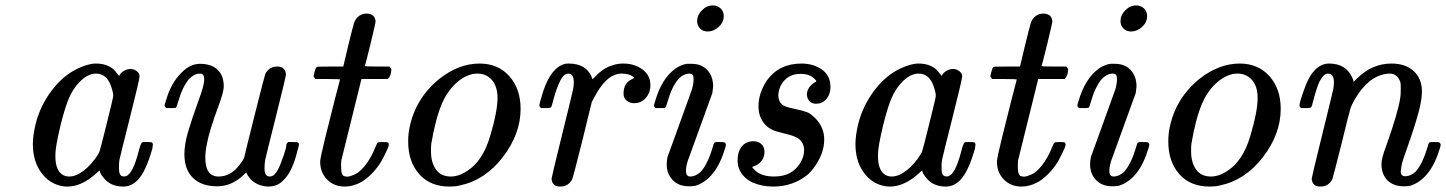

<svg xmlns="http://www.w3.org/2000/svg" viewBox="-20 -676 5325 707"><path d="M461 -422Q473 -422 483.5 -414Q494 -406 494 -395Q494 -384 458.5 -243.5Q423 -103 420 -88Q418 -80 418 -58Q418 -29 431 -27Q444 -23 456 -36Q475 -56 494 -131Q500 -151 504 -152Q507 -153 516 -153H521Q538 -153 540 -151Q543 -148 543 -144Q543 -143 541 -129Q517 -43 486 -12Q463 11 434 11Q386 11 361 -22Q347 -39 347 -48H346Q345 -47 342 -44.5Q339 -42 337 -40Q282 11 228 11Q210 11 192 5Q151 -9 126 -49Q101 -89 101 -146Q101 -176 111 -219Q128 -286 169.5 -341.5Q211 -397 265 -423Q305 -442 333 -442Q370 -442 394 -424Q403 -417 419 -396Q422 -406 434.5 -414Q447 -422 461 -422ZM388 -361Q372 -405 333 -405Q302 -405 271 -372Q249 -349 234.5 -316Q220 -283 203 -215Q184 -135 184 -108V-100Q184 -53 207 -35Q218 -26 235 -26Q254 -26 274 -38Q303 -55 330 -91Q343 -109 346.5 -118.5Q350 -128 372 -217Q397 -317 397 -323Q397 -336 388 -361Z M592 -278Q586 -284 586 -287Q586 -291 590 -302Q609 -371 650 -410Q681 -441 716 -441Q758 -441 781 -419.5Q804 -398 804 -357Q803 -335 786 -290Q750 -192 742 -147Q736 -118 736 -95Q736 -26 785 -26Q830 -26 863 -70Q880 -93 880 -99Q880 -102 917 -249.5Q954 -397 957 -404Q971 -431 1001 -431Q1031 -431 1033 -402Q1033 -394 995.5 -245Q958 -96 957 -89Q954 -74 954 -56Q954 -27 972 -26Q983 -26 990 -33Q1005 -47 1018 -86Q1035 -130 1035 -146Q1035 -147 1041 -153H1058Q1075 -153 1077 -151Q1081 -149 1081 -144Q1081 -141 1076 -124Q1057 -43 1023 -12Q1003 11 965 11Q926 8 903 -16Q890 -31 887 -41Q886 -41 875 -30Q832 10 780 10Q722 10 690.5 -21Q659 -52 659 -108Q659 -144 672 -189Q688 -242 709 -300Q732 -361 732 -383Q732 -405 717 -405Q696 -405 677 -386Q652 -358 635 -298Q631 -282 627 -279Q626 -278 608 -278Z M1142 -385Q1135 -392 1135 -395Q1135 -399 1138.5 -411.5Q1142 -424 1143 -425Q1145 -430 1151.5 -430.5Q1158 -431 1197 -431H1244L1263 -511Q1279 -577 1283.5 -590.5Q1288 -604 1296 -612Q1310 -626 1329 -626Q1361 -626 1363 -597Q1363 -591 1344 -513Q1325 -435 1323 -433Q1323 -431 1368 -431H1414Q1421 -424 1421 -420Q1421 -398 1408 -385H1311L1237 -86Q1236 -80 1236 -61Q1236 -29 1249 -27Q1261 -23 1277 -30Q1301 -37 1324 -66Q1347 -95 1364 -138Q1368 -149 1371.5 -151Q1375 -153 1390 -153Q1407 -153 1409 -151Q1415 -146 1408 -130Q1397 -105 1383 -80Q1352 -31 1311 -6Q1280 11 1250 11Q1210 11 1184.5 -15Q1159 -41 1159 -81Q1159 -93 1177.5 -168.5Q1196 -244 1214 -314L1232 -383Q1232 -385 1187 -385Z M1597 -385Q1669 -442 1746 -442Q1814 -442 1855.5 -395.5Q1897 -349 1897 -275Q1897 -183 1832 -98Q1767 -13 1673 7Q1657 11 1635 11Q1564 11 1523.5 -35Q1483 -81 1483 -155Q1483 -182 1488 -206Q1510 -314 1597 -385ZM1567 -119Q1567 -77 1585.5 -51.5Q1604 -26 1640 -26Q1670 -26 1701 -47Q1757 -83 1784 -172Q1812 -265 1812 -315Q1812 -361 1788 -385Q1768 -405 1738 -405Q1735 -405 1730 -404.5Q1725 -404 1723 -404Q1688 -397 1657 -367.5Q1626 -338 1607 -294Q1583 -236 1568 -146Q1567 -138 1567 -119Z M1972 -278Q1966 -284 1966 -289Q1968 -301 1980 -339Q2009 -428 2061 -441Q2065 -442 2074 -442Q2143 -442 2162 -384L2174 -396Q2201 -425 2234 -435Q2252 -442 2275 -442Q2316 -442 2345.5 -420.5Q2375 -399 2375 -362Q2375 -335 2358 -315.5Q2341 -296 2315 -296Q2299 -296 2287.5 -305.5Q2276 -315 2276 -331Q2276 -371 2308 -385Q2315 -388 2315 -390Q2300 -405 2269 -405Q2260 -405 2256 -404Q2208 -395 2167 -315L2159 -300L2125 -161Q2091 -25 2087 -16Q2073 11 2043 11Q2013 11 2011 -18Q2011 -23 2050 -181Q2090 -343 2090 -346Q2093 -360 2093 -372Q2093 -405 2073 -405Q2065 -405 2060 -401Q2037 -386 2012 -287Q2011 -285 2010 -283Q2008 -278 1995 -278Q1991 -278 1989 -278Z M2547 -599Q2547 -620 2564.5 -638Q2582 -656 2605 -656Q2622 -656 2633.5 -645Q2645 -634 2645 -617Q2645 -594 2626.5 -577Q2608 -560 2586 -560Q2569 -560 2558 -571Q2547 -582 2547 -599ZM2527 -441Q2563 -441 2584.5 -418Q2606 -395 2606 -357Q2604 -338 2603 -333Q2602 -330 2557.5 -207.5Q2513 -85 2512 -82Q2506 -62 2506 -46Q2506 -26 2522 -26Q2541 -26 2560 -43Q2586 -71 2605 -136Q2608 -148 2610.5 -150.5Q2613 -153 2624 -153H2630Q2647 -153 2649 -151Q2653 -147 2653 -143Q2653 -139 2650 -130Q2616 -16 2541 8Q2533 10 2517 10Q2479 10 2457 -13Q2435 -36 2435 -71Q2435 -84 2438 -98Q2439 -101 2483.5 -223.5Q2528 -346 2528 -347Q2534 -368 2534 -384Q2534 -396 2530.5 -400.5Q2527 -405 2516 -405Q2497 -404 2479 -386Q2454 -358 2437 -298Q2433 -282 2429 -279Q2428 -278 2410 -278H2394Q2388 -284 2388 -287Q2388 -291 2392 -302Q2416 -387 2468 -424Q2489 -438 2509 -441Z M2951 -326Q2951 -357 2986 -376Q2986 -381 2973 -391Q2957 -404 2928 -404Q2878 -404 2855 -361Q2846 -342 2846 -325Q2846 -303 2860 -291Q2868 -283 2902 -276Q2939 -268 2951.5 -263Q2964 -258 2981 -242Q3015 -208 3015 -163Q3015 -125 2996 -89Q2977 -53 2953 -32Q2899 11 2827 11Q2786 11 2751 -4Q2718 -20 2704 -49Q2696 -63 2696 -86Q2696 -117 2711.5 -136.5Q2727 -156 2755 -156Q2772 -156 2783.5 -145.5Q2795 -135 2795 -118Q2795 -82 2762 -66Q2760 -65 2757 -64Q2753 -62 2752 -62Q2747 -62 2756 -53Q2780 -26 2830 -26Q2863 -26 2887 -38Q2910 -50 2925.5 -74Q2941 -98 2941 -123Q2941 -145 2927 -160Q2912 -175 2870 -184Q2833 -193 2824 -198Q2796 -211 2782 -241Q2773 -258 2773 -285Q2773 -333 2804 -380Q2849 -442 2931 -442Q2976 -442 3007 -419.5Q3038 -397 3038 -356Q3038 -329 3023 -311.5Q3008 -294 2985 -294Q2956 -294 2951 -326Z M3490 -422Q3502 -422 3512.5 -414Q3523 -406 3523 -395Q3523 -384 3487.5 -243.5Q3452 -103 3449 -88Q3447 -80 3447 -58Q3447 -29 3460 -27Q3473 -23 3485 -36Q3504 -56 3523 -131Q3529 -151 3533 -152Q3536 -153 3545 -153H3550Q3567 -153 3569 -151Q3572 -148 3572 -144Q3572 -143 3570 -129Q3546 -43 3515 -12Q3492 11 3463 11Q3415 11 3390 -22Q3376 -39 3376 -48H3375Q3374 -47 3371 -44.5Q3368 -42 3366 -40Q3311 11 3257 11Q3239 11 3221 5Q3180 -9 3155 -49Q3130 -89 3130 -146Q3130 -176 3140 -219Q3157 -286 3198.5 -341.5Q3240 -397 3294 -423Q3334 -442 3362 -442Q3399 -442 3423 -424Q3432 -417 3448 -396Q3451 -406 3463.5 -414Q3476 -422 3490 -422ZM3417 -361Q3401 -405 3362 -405Q3331 -405 3300 -372Q3278 -349 3263.5 -316Q3249 -283 3232 -215Q3213 -135 3213 -108V-100Q3213 -53 3236 -35Q3247 -26 3264 -26Q3283 -26 3303 -38Q3332 -55 3359 -91Q3372 -109 3375.5 -118.5Q3379 -128 3401 -217Q3426 -317 3426 -323Q3426 -336 3417 -361Z M3634 -385Q3627 -392 3627 -395Q3627 -399 3630.5 -411.5Q3634 -424 3635 -425Q3637 -430 3643.5 -430.5Q3650 -431 3689 -431H3736L3755 -511Q3771 -577 3775.5 -590.5Q3780 -604 3788 -612Q3802 -626 3821 -626Q3853 -626 3855 -597Q3855 -591 3836 -513Q3817 -435 3815 -433Q3815 -431 3860 -431H3906Q3913 -424 3913 -420Q3913 -398 3900 -385H3803L3729 -86Q3728 -80 3728 -61Q3728 -29 3741 -27Q3753 -23 3769 -30Q3793 -37 3816 -66Q3839 -95 3856 -138Q3860 -149 3863.5 -151Q3867 -153 3882 -153Q3899 -153 3901 -151Q3907 -146 3900 -130Q3889 -105 3875 -80Q3844 -31 3803 -6Q3772 11 3742 11Q3702 11 3676.5 -15Q3651 -41 3651 -81Q3651 -93 3669.5 -168.5Q3688 -244 3706 -314L3724 -383Q3724 -385 3679 -385Z M4106 -599Q4106 -620 4123.5 -638Q4141 -656 4164 -656Q4181 -656 4192.5 -645Q4204 -634 4204 -617Q4204 -594 4185.5 -577Q4167 -560 4145 -560Q4128 -560 4117 -571Q4106 -582 4106 -599ZM4086 -441Q4122 -441 4143.5 -418Q4165 -395 4165 -357Q4163 -338 4162 -333Q4161 -330 4116.5 -207.5Q4072 -85 4071 -82Q4065 -62 4065 -46Q4065 -26 4081 -26Q4100 -26 4119 -43Q4145 -71 4164 -136Q4167 -148 4169.5 -150.5Q4172 -153 4183 -153H4189Q4206 -153 4208 -151Q4212 -147 4212 -143Q4212 -139 4209 -130Q4175 -16 4100 8Q4092 10 4076 10Q4038 10 4016 -13Q3994 -36 3994 -71Q3994 -84 3997 -98Q3998 -101 4042.5 -223.5Q4087 -346 4087 -347Q4093 -368 4093 -384Q4093 -396 4089.5 -400.5Q4086 -405 4075 -405Q4056 -404 4038 -386Q4013 -358 3996 -298Q3992 -282 3988 -279Q3987 -278 3969 -278H3953Q3947 -284 3947 -287Q3947 -291 3951 -302Q3975 -387 4027 -424Q4048 -438 4068 -441Z M4396 -385Q4468 -442 4545 -442Q4613 -442 4654.5 -395.5Q4696 -349 4696 -275Q4696 -183 4631 -98Q4566 -13 4472 7Q4456 11 4434 11Q4363 11 4322.5 -35Q4282 -81 4282 -155Q4282 -182 4287 -206Q4309 -314 4396 -385ZM4366 -119Q4366 -77 4384.5 -51.5Q4403 -26 4439 -26Q4469 -26 4500 -47Q4556 -83 4583 -172Q4611 -265 4611 -315Q4611 -361 4587 -385Q4567 -405 4537 -405Q4534 -405 4529 -404.5Q4524 -404 4522 -404Q4487 -397 4456 -367.5Q4425 -338 4406 -294Q4382 -236 4367 -146Q4366 -138 4366 -119Z M4771 -278Q4765 -284 4765 -287Q4765 -298 4781 -343Q4798 -394 4821 -417Q4844 -442 4874 -442Q4937 -442 4960 -389Q4962 -383 4964 -378V-374L4977 -387Q5032 -442 5104 -442Q5155 -442 5185.5 -414.5Q5216 -387 5216 -338Q5216 -310 5204 -264Q5188 -205 5159 -124Q5142 -78 5140 -61Q5138 -49 5138 -45Q5138 -27 5155 -27Q5173 -27 5192 -43Q5218 -71 5237 -136Q5240 -148 5242.5 -150.5Q5245 -153 5256 -153H5262Q5279 -153 5281 -151Q5285 -147 5285 -143Q5285 -139 5282 -130Q5248 -16 5173 8Q5165 10 5149 10Q5111 10 5089 -12Q5067 -34 5067 -72Q5067 -93 5083 -135Q5128 -261 5136 -315Q5138 -324 5138 -349Q5138 -367 5137 -372Q5126 -405 5098 -405Q5090 -405 5085 -404Q5018 -395 4968 -309Q4957 -290 4952 -274Q4947 -258 4921 -151Q4889 -24 4886 -16Q4872 11 4842 11Q4812 11 4810 -18Q4810 -23 4849 -181Q4889 -343 4889 -346Q4892 -360 4892 -372Q4892 -405 4870 -405H4867Q4852 -402 4838 -374Q4827 -350 4811 -287Q4810 -285 4809 -283Q4807 -278 4794 -278Q4790 -278 4788 -278Z"/></svg>

Font: MathJax_Main
Style: Italic
Weight: 400
Version: Version 1.1